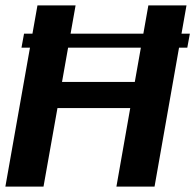

<svg xmlns="http://www.w3.org/2000/svg" viewBox="-26 -695 727 715"><path d="M54 -517.5H671.5L681 -569.5H63.5ZM-6 0H136L188 -292.5H459L407.5 0H549.5L668.5 -675H526.5L476 -390H205L255.5 -675H113.5Z"/></svg>

Font: Anybody UltraCondensed Thin SemiBold
Style: Italic
Weight: 600
Italic angle: -10°
Version: Version 1.111